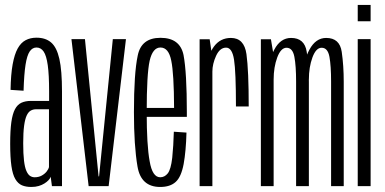

<svg xmlns="http://www.w3.org/2000/svg" viewBox="-20 -758 1568 782"><path d="M107.5 3.5Q124.5 3.5 137.8 -0.5Q151 -4.5 161 -10.8Q171 -17 177.5 -24Q184 -31 186.5 -38L191.5 0H232.5V-385.5Q232.5 -471 221.8 -518.2Q211 -565.5 188.2 -585Q165.5 -604.5 128.5 -604.5Q103.5 -604.5 84.2 -594.2Q65 -584 52 -560.5Q39 -537 31.5 -495.8Q24 -454.5 23 -392L76 -388.5Q78 -456 84 -494.2Q90 -532.5 101 -548.5Q112 -564.5 128.5 -564.5Q146.5 -564.5 157.8 -548Q169 -531.5 174.5 -492.5Q180 -453.5 180 -385.5V-347H106Q83.5 -347 67.2 -339.5Q51 -332 41 -313.2Q31 -294.5 26.2 -260.5Q21.5 -226.5 21.5 -172.5Q21.5 -116.5 26.5 -81.8Q31.5 -47 42.5 -28.5Q53.5 -10 69.5 -3.2Q85.5 3.5 107.5 3.5ZM121 -36Q111 -36 102.5 -41.5Q94 -47 87.5 -61.8Q81 -76.5 77.8 -103.5Q74.5 -130.5 74.5 -175Q74.5 -218 78.2 -245.8Q82 -273.5 88.8 -287.8Q95.5 -302 105.2 -307.5Q115 -313 127 -313H179.5V-77.5Q177.5 -69 169.8 -59.2Q162 -49.5 149.8 -42.8Q137.5 -36 121 -36Z M341 0H422.5L493 -598.5H439.5L383.5 -39.5H381.5L326 -598.5H271Z M632.5 3.5V-36Q600.5 -36 589.5 -101.5Q577.5 -166 577.5 -301Q577.5 -456.5 589.5 -510.5Q602 -564.5 633.5 -564.5Q667 -564.5 677.5 -511Q688.5 -459 689 -318.5H570.5V-282H741Q741 -292 741 -301Q741 -463 727.5 -534Q713 -604 633.5 -604Q555.5 -604 541 -532Q525.5 -460 525.5 -301Q525.5 -164.5 540 -80Q554 3.5 632.5 3.5ZM632.5 -36V3.5Q673 3.5 695.5 -17Q718 -37 728 -90Q737.5 -142.5 739.5 -218L688 -221.5Q686.5 -164 681.5 -115.5Q676 -67.5 663 -51.5Q650.5 -36 632.5 -36Z M941 -324.5H993Q993 -471.5 983.8 -537.5Q974.5 -603.5 920.5 -603.5Q877.5 -603.5 851.8 -569Q826 -534.5 826 -481.5L845 -466.5Q845 -497.5 860.2 -530.8Q875.5 -564 901 -564Q925.5 -564 933.2 -515Q941 -466 941 -324.5ZM793 0H845V-522L834 -598H793Z M1042.5 0H1094.5V-532L1083.5 -598H1042.5ZM1186 0H1238V-424.5Q1238 -491 1229.2 -547.2Q1220.5 -603.5 1165.5 -603.5Q1122.5 -603.5 1097.5 -556.5Q1072.5 -509.5 1072.5 -459L1094.5 -434Q1094.5 -484.5 1109.2 -524Q1124 -563.5 1147 -563.5Q1172 -563.5 1179 -526.5Q1186 -489.5 1186 -425.5ZM1328.5 0H1380V-424.5Q1380 -490.5 1371.8 -547Q1363.5 -603.5 1308.5 -603.5Q1266 -603.5 1240.5 -556.2Q1215 -509 1215 -459L1238 -434Q1238 -484.5 1252.5 -524Q1267 -563.5 1290 -563.5Q1315 -563.5 1321.8 -526.5Q1328.5 -489.5 1328.5 -425.5Z M1437 0H1489.5V-598.5H1437ZM1437 -738V-671.5H1489.5V-738Z"/></svg>

Font: Anybody ExtraCondensed Light
Style: Regular
Weight: 300
Width: 2
Version: Version 1.113;gftools[0.9.25]